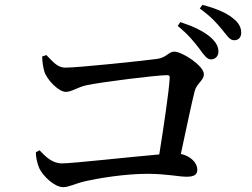

<svg xmlns="http://www.w3.org/2000/svg" viewBox="-20 -825 1040 792"><path d="M154 -592C154 -572 158 -546 163 -530C173 -497 221 -446 252 -446C275 -446 300 -465 335 -473C400 -487 626 -515 670 -515C678 -515 681 -511 680 -503C677 -447 655 -301 637 -188C520 -178 279 -151 236 -151C196 -151 170 -177 143 -205L128 -197C127 -182 133 -152 142 -131C157 -99 205 -53 240 -53C266 -53 286 -67 334 -78C387 -90 496 -108 588 -108C667 -108 717 -96 750 -96C781 -96 794 -105 794 -125C794 -152 768 -181 726 -190C748 -292 770 -398 783 -449C791 -481 821 -493 821 -519C821 -554 731 -612 699 -612C675 -612 667 -587 628 -582C570 -574 302 -546 250 -546C215 -546 198 -572 171 -598ZM713 -718C758 -682 784 -648 804 -622C821 -598 834 -580 850 -580C868 -580 881 -593 881 -612C881 -631 873 -649 850 -670C821 -696 778 -716 724 -734ZM804 -790C854 -754 876 -727 896 -703C917 -678 927 -659 946 -659C964 -659 975 -671 975 -690C975 -712 965 -732 938 -752C912 -773 869 -791 815 -805Z"/></svg>

Font: Source Han Serif CN SemiBold
Style: Regular
Weight: 600
Designer: Ryoko NISHIZUKA 西塚涼子 (kana & ideographs); Frank Grießhammer (Latin, Greek & Cyrillic); Wenlong ZHANG 张文龙 (bopomofo); San
Foundry: Adobe Systems Incorporated
Version: Version 1.000;PS 1;hotconv 16.6.53;makeotf.lib2.5.65590